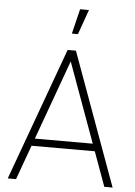

<svg xmlns="http://www.w3.org/2000/svg" viewBox="-62 -991 732 1038"><g transform="rotate(5 304.5 -472.5)"><path d="M330 -945 297 -810H330L378 -945ZM20 0 282 -720H327L589 0H544L289 -701H319L65 0ZM120 -187V-227H488V-187Z"/></g></svg>

Font: Hauora
Style: Regular
Weight: 400
Designer: Wayne Shih
Foundry: WCYS
Version: Version 1.001